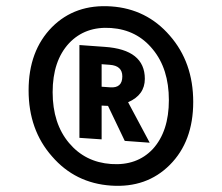

<svg xmlns="http://www.w3.org/2000/svg" viewBox="-20 -840 728 631"><path d="M538 -723Q615 -635 615 -505Q615 -375 538 -298Q462 -222 345 -230Q227 -238 151 -326Q74 -413 74 -543Q74 -673 151 -751Q227 -827 345 -819Q462 -811 538 -723ZM482 -350Q535 -408 535 -511Q535 -614 482 -678Q430 -742 345 -748Q260 -754 207 -698Q153 -640 153 -537Q153 -434 207 -370Q260 -307 345 -301Q430 -295 482 -350ZM401 -504 472 -371 390 -377 335 -492 314 -493V-382L241 -387V-692L324 -686Q456 -677 456 -581Q456 -528 401 -504ZM314 -555 342 -553Q382 -550 382 -589Q382 -624 341 -627L314 -629Z"/></svg>

Font: Xiangcui Wave Sans Xiangcui Wave Sans
Style: Regular
Weight: 800
Width: 3
Version: Version 0.920;March 28, 2024;FontCreator 14.0.0.2814 64-bit